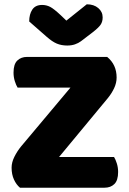

<svg xmlns="http://www.w3.org/2000/svg" viewBox="-20 -874 600 894"><path d="M308 -466H62Q55 -477 49 -496Q43 -515 43 -536Q43 -575 60.5 -592Q78 -609 106 -609H479Q523 -573 523 -513Q523 -488 511.5 -463.5Q500 -439 482 -417L255 -143H511Q518 -132 524 -113Q530 -94 530 -73Q530 -34 512.5 -17Q495 0 467 0H73Q56 -14 45 -38Q34 -62 34 -93Q34 -118 47 -144Q60 -170 78 -192ZM289 -778 384 -854Q417 -854 437.5 -836.5Q458 -819 458 -793Q458 -773 448.5 -759Q439 -745 412 -724L357 -682Q345 -673 329 -667.5Q313 -662 293 -662Q266 -662 244.5 -671Q223 -680 197 -703L116 -774Q116 -808 130.5 -829.5Q145 -851 176 -851Q196 -851 213.5 -842Q231 -833 263 -803Z"/></svg>

Font: Baloo Tammudu
Style: Regular
Weight: 400
Designer: Omkar Shende and Ek Type
Foundry: Ek Type
Version: Version 1.443;PS 1.000;hotconv 16.6.51;makeotf.lib2.5.65220;